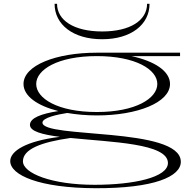

<svg xmlns="http://www.w3.org/2000/svg" viewBox="-20 -778 1007 1013"><path d="M491 -169C705 -169 877 -237 877 -335C877 -403 795 -456 673 -482H930V-500H494H491C275 -500 104 -433 104 -335C104 -271 177 -220 288 -192C198 -178 139 -156 138 -120C137 -85 203 -68 296 -56C117 -34 34 19 34 72C34 146 187 214 484 215C792 216 936 154 934 74C930 -110 204 -46 204 -131C204 -157 283 -174 335 -182C382 -174 435 -169 491 -169ZM491 -187C284 -187 171 -259 171 -335C171 -410 284 -482 491 -482C696 -482 810 -411 810 -335C810 -259 696 -187 491 -187ZM281 -758H268C268 -648 366 -571 519 -571C671 -571 769 -648 769 -758H756C756 -671 668 -612 519 -612C370 -612 281 -671 281 -758ZM101 73C101 9 197 -28 352 -50C567 -28 866 -22 866 82C866 158 686 197 479 197C252 197 101 136 101 73Z"/></svg>

Font: Sprat Extended Light
Style: Regular
Weight: 300
Width: 9
Designer: Ethan Nakache
Foundry: Collletttivo
Version: Version 2.000;Glyphs 3.2 (3217)